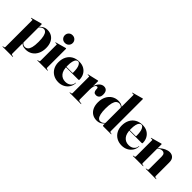

<svg xmlns="http://www.w3.org/2000/svg" viewBox="94 -1766 3018 3018"><g transform="rotate(45 1603.0 -257.0)"><path d="M202 -449V-389.5V-384.5V203Q202 210.5 204.8 214.8Q207.5 219 214 220.5L239 225Q242.5 225.5 243.8 226.8Q245 228 245 229.5Q245 231.5 243.8 232.5Q242.5 233.5 240 233.5H17Q15 233.5 13.5 232.5Q12 231.5 12 229.5Q12 228 13.5 226.8Q15 225.5 18.5 225L39.5 220.5Q46 219 48.8 214.8Q51.5 210.5 51.5 203V-391Q51.5 -395 49.8 -396.8Q48 -398.5 43.5 -398.5H18Q15 -399 13.8 -400Q12.5 -401 12.5 -403Q12.5 -405 13.8 -406Q15 -407 17.5 -407.5L183 -453.5Q188.5 -455 190.5 -455.5Q192.5 -456 195 -456Q198.5 -456 200.2 -454Q202 -452 202 -449ZM192 -365.5 185 -373.5Q216 -414 250.5 -434Q285 -454 330 -454Q386 -454 428 -428Q470 -402 493.2 -353.2Q516.5 -304.5 516.5 -236Q516.5 -161 489 -105.5Q461.5 -50 413.5 -20Q365.5 10 304.5 10Q257 10 228.5 -5.8Q200 -21.5 181.5 -56.5L193 -62Q204 -36.5 222.2 -23.5Q240.5 -10.5 264.5 -10.5Q293.5 -10.5 315.8 -29Q338 -47.5 350.8 -93.5Q363.5 -139.5 363.5 -221.5Q363.5 -296 352.8 -340.2Q342 -384.5 323 -404Q304 -423.5 279 -423.5Q257 -423.5 234.5 -409.5Q212 -395.5 192 -365.5Z M745 -447.5V-30.5Q745 -23 747.8 -18.8Q750.5 -14.5 757 -13L780 -8.5Q783.5 -8 784.8 -6.8Q786 -5.5 786 -4Q786 -2 784.8 -1Q783.5 0 781 0H558Q556 0 554.5 -1Q553 -2 553 -4Q553 -5.5 554.2 -6.5Q555.5 -7.5 558.5 -8L582.5 -13Q589 -14.5 591.8 -18.8Q594.5 -23 594.5 -30.5V-389.5Q594.5 -393.5 592.8 -395.2Q591 -397 586.5 -397H560.5Q557.5 -397.5 556.5 -398.5Q555.5 -399.5 555.5 -401.5Q555.5 -403.5 556.8 -404.5Q558 -405.5 560 -406L726 -452Q731.5 -453.5 733.5 -454Q735.5 -454.5 738.5 -454.5Q741.5 -454.5 743.2 -452.5Q745 -450.5 745 -447.5ZM667.5 -500.5Q628.5 -500.5 604.5 -525.5Q580.5 -550.5 580.5 -586.5Q580.5 -622.5 604.8 -647.5Q629 -672.5 667.5 -672.5Q706.5 -672.5 731.2 -647.5Q756 -622.5 756 -586.5Q756 -550.5 731 -525.5Q706 -500.5 667.5 -500.5Z M1238.5 -254Q1238.5 -249 1235.2 -245.8Q1232 -242.5 1225 -242.5H914V-253H1080Q1089 -253 1089 -263.5Q1089 -358 1068 -401Q1047 -444 1020.5 -444Q999.5 -444 983.5 -427.2Q967.5 -410.5 958.2 -373.2Q949 -336 949 -275Q949 -172 991.2 -122.5Q1033.5 -73 1103 -73Q1156.5 -73 1191.5 -101Q1226.5 -129 1229 -176.5Q1229.5 -179 1230.5 -179.8Q1231.5 -180.5 1232 -180.5Q1233.5 -180.5 1234.8 -179.5Q1236 -178.5 1236 -175.5Q1234.5 -122.5 1207.2 -80.5Q1180 -38.5 1134 -14.2Q1088 10 1030.5 10Q965.5 10 915.5 -18.2Q865.5 -46.5 837.2 -97.2Q809 -148 809 -214.5Q809 -287.5 837.2 -341.2Q865.5 -395 917.2 -424.5Q969 -454 1038.5 -454Q1100 -454 1144.8 -428Q1189.5 -402 1214 -356.8Q1238.5 -311.5 1238.5 -254Z M1454.5 -260Q1454.5 -324 1474 -367Q1493.5 -410 1523.8 -432Q1554 -454 1587 -454Q1626.5 -454 1647.2 -428.8Q1668 -403.5 1668 -354.5Q1668 -308.5 1646.5 -286.5Q1625 -264.5 1593 -264.5Q1563 -264.5 1549 -281Q1535 -297.5 1533 -329L1532.5 -346.5Q1532 -359.5 1527 -367Q1522 -374.5 1509.5 -374.5Q1496.5 -374.5 1485.8 -361.8Q1475 -349 1468.2 -322.8Q1461.5 -296.5 1461.5 -256ZM1461.5 -443V-283.5V-34.5Q1461.5 -28.5 1465 -23.5Q1468.5 -18.5 1474.5 -17L1524 -8Q1527 -7.5 1528 -6.5Q1529 -5.5 1529 -4Q1529 -2 1527.5 -1Q1526 0 1523 0H1275.5Q1273 0 1271.5 -1.2Q1270 -2.5 1270 -4Q1270 -5.5 1271.8 -7Q1273.5 -8.5 1276.5 -9L1299 -13Q1306 -14.5 1308.5 -18.5Q1311 -22.5 1311 -28V-392Q1311 -396 1309.5 -398.5Q1308 -401 1304 -401H1276Q1274 -401 1272.8 -402.2Q1271.5 -403.5 1271.5 -405Q1271.5 -406.5 1272.8 -408Q1274 -409.5 1277 -410L1443 -448.5Q1447.5 -449.5 1450 -450Q1452.5 -450.5 1455 -450.5Q1458.5 -450.5 1460 -448.2Q1461.5 -446 1461.5 -443Z M2008 -54 2007.5 -56.5V-684Q2007.5 -687.5 2005.8 -689.5Q2004 -691.5 2000 -691.5H1974Q1971 -691.5 1969.8 -692.8Q1968.5 -694 1968.5 -695.5Q1968.5 -697.5 1970 -698.5Q1971.5 -699.5 1973.5 -700L2139 -746Q2144.5 -747.5 2146.8 -748Q2149 -748.5 2151.5 -748.5Q2155 -748.5 2156.5 -746.5Q2158 -744.5 2158 -742V-30.5Q2158 -23 2161 -18.8Q2164 -14.5 2170.5 -13L2193.5 -8.5Q2196.5 -8 2197.8 -6.8Q2199 -5.5 2199 -4Q2199 -2 2197.8 -1Q2196.5 0 2194 0H2021Q2014.5 0 2011.2 -3.5Q2008 -7 2008 -13.5ZM1694 -208Q1694 -283 1722 -338.2Q1750 -393.5 1798.2 -423.8Q1846.5 -454 1907 -454Q1955 -454 1984 -437.5Q2013 -421 2031 -388.5L2019.5 -383Q2008 -407.5 1989.5 -420.8Q1971 -434 1944.5 -434Q1916.5 -434 1894.5 -414.8Q1872.5 -395.5 1859.8 -349Q1847 -302.5 1847 -221Q1847 -149 1857.8 -105Q1868.5 -61 1887.2 -41.2Q1906 -21.5 1931.5 -21.5Q1954 -21.5 1976 -34.8Q1998 -48 2017.5 -77L2024.5 -69Q1992 -27.5 1958.5 -8.8Q1925 10 1881.5 10Q1825.5 10 1783.2 -16Q1741 -42 1717.5 -91Q1694 -140 1694 -208Z M2646 -254Q2646 -249 2642.8 -245.8Q2639.5 -242.5 2632.5 -242.5H2321.5V-253H2487.5Q2496.5 -253 2496.5 -263.5Q2496.5 -358 2475.5 -401Q2454.5 -444 2428 -444Q2407 -444 2391 -427.2Q2375 -410.5 2365.8 -373.2Q2356.5 -336 2356.5 -275Q2356.5 -172 2398.8 -122.5Q2441 -73 2510.5 -73Q2564 -73 2599 -101Q2634 -129 2636.5 -176.5Q2637 -179 2638 -179.8Q2639 -180.5 2639.5 -180.5Q2641 -180.5 2642.2 -179.5Q2643.5 -178.5 2643.5 -175.5Q2642 -122.5 2614.8 -80.5Q2587.5 -38.5 2541.5 -14.2Q2495.5 10 2438 10Q2373 10 2323 -18.2Q2273 -46.5 2244.8 -97.2Q2216.5 -148 2216.5 -214.5Q2216.5 -287.5 2244.8 -341.2Q2273 -395 2324.8 -424.5Q2376.5 -454 2446 -454Q2507.5 -454 2552.2 -428Q2597 -402 2621.5 -356.8Q2646 -311.5 2646 -254Z M2868.5 -447.5V-30.5Q2868.5 -23 2871.2 -18.8Q2874 -14.5 2880.5 -13L2903.5 -8.5Q2909.5 -7 2909.5 -4Q2909.5 0 2904.5 0H2681.5Q2679.5 0 2678 -1Q2676.5 -2 2676.5 -4Q2676.5 -5.5 2677.8 -6.5Q2679 -7.5 2682 -8L2706 -13Q2712.5 -14.5 2715.2 -18.8Q2718 -23 2718 -30.5V-389.5Q2718 -393.5 2716.2 -395.2Q2714.5 -397 2710 -397H2684Q2681.5 -397.5 2680.2 -398.5Q2679 -399.5 2679 -401.5Q2679 -403.5 2680.2 -404.5Q2681.5 -405.5 2684 -406L2849.5 -452Q2855 -453.5 2857 -454Q2859 -454.5 2862 -454.5Q2865 -454.5 2866.8 -452.5Q2868.5 -450.5 2868.5 -447.5ZM2855.5 -341.5 2849.5 -348 2868.5 -365Q2922.5 -413 2966.8 -433.5Q3011 -454 3047.5 -454Q3095.5 -454 3126 -424.5Q3156.5 -395 3156.5 -331.5V-32Q3156.5 -24 3159.8 -19Q3163 -14 3170 -12.5L3191.5 -8Q3194.5 -7.5 3195.8 -6.5Q3197 -5.5 3197 -4Q3197 -2 3195.8 -1Q3194.5 0 3192 0H2968.5Q2963.5 0 2963.5 -4Q2963.5 -7 2969.5 -8.5L2993 -13Q3000.5 -14.5 3003.2 -19.5Q3006 -24.5 3006 -32V-315.5Q3006 -353 2990.2 -370.2Q2974.5 -387.5 2945.5 -387.5Q2927.5 -387.5 2909.2 -380Q2891 -372.5 2874 -357.5Z"/></g></svg>

Font: Fraunces 120pt
Style: Bold
Weight: 700
Version: Version 1.000;[b76b70a41]